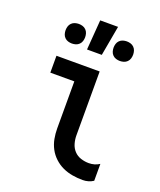

<svg xmlns="http://www.w3.org/2000/svg" viewBox="-141 -844 782 940"><g transform="rotate(20 250.0 -374.0)"><path d="M403 8Q376 8 349.5 3.5Q323 -1 299 -12Q275 -23 255 -41.5Q235 -60 222.5 -83.5Q210 -107 205 -133.5Q200 -160 200 -187V-432H75V-520H300V-187Q300 -166 306 -145Q312 -124 326.5 -108.5Q341 -93 361.5 -86.5Q382 -80 403 -80Q418 -80 432 -84Q446 -88 458 -96V-8Q446 0 432 4Q418 8 403 8ZM375 -602Q365 -602 355 -605Q345 -608 337.5 -615.5Q330 -623 327 -633Q324 -643 324 -653Q324 -663 327 -673Q330 -683 337.5 -690.5Q345 -698 355 -701Q365 -704 375 -704Q385 -704 395 -701Q405 -698 412.5 -690.5Q420 -683 423 -673Q426 -663 426 -653Q426 -643 423 -633Q420 -623 412.5 -615.5Q405 -608 395 -605Q385 -602 375 -602ZM125 -602Q115 -602 105 -605Q95 -608 87.5 -615.5Q80 -623 77 -633Q74 -643 74 -653Q74 -663 77 -673Q80 -683 87.5 -690.5Q95 -698 105 -701Q115 -704 125 -704Q135 -704 145 -701Q155 -698 162.5 -690.5Q170 -683 173 -673Q176 -663 176 -653Q176 -643 173 -633Q170 -623 162.5 -615.5Q155 -608 145 -605Q135 -602 125 -602ZM205 -600 217 -756H310L282 -600Z"/></g></svg>

Font: Iosevka Semibold
Style: Regular
Weight: 600
Monospace: yes
Designer: Belleve Invis
Foundry: Belleve Invis
Version: Version 33.2.3; ttfautohint (v1.8.4)